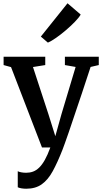

<svg xmlns="http://www.w3.org/2000/svg" viewBox="-20 -901 625 1173"><path d="M140.5 252Q124 252 110.2 249.5Q96.5 247 88.5 243V145Q95 149 109.8 151.8Q124.5 154.5 140 154.5Q162 154.5 181.5 147.5Q201 140.5 219 123.2Q237 106 254 75.8Q271 45.5 287.5 0H236.5L47.5 -491L2 -503.5V-554.5H256.5V-503.5L181.5 -491.5L276 -203L318 -69L355.5 -203.5L442 -492L376.5 -503.5V-554.5H583.5V-503.5L533.5 -492Q506 -407 481.2 -333.5Q456.5 -260 436.2 -200Q416 -140 400.8 -95.2Q385.5 -50.5 375.2 -22.5Q365 5.5 361.5 14.5Q331.5 91 302.5 144.2Q273.5 197.5 235.2 224.8Q197 252 140.5 252ZM272 -641 229.5 -677.5 392.5 -881 473 -812Q462 -793 437.2 -767.5Q412.5 -742 382 -716Q351.5 -690 322.5 -669.8Q293.5 -649.5 273.5 -641Z"/></svg>

Font: Merriweather 20pt SemiBold
Style: Regular
Weight: 600
Version: Version 2.100